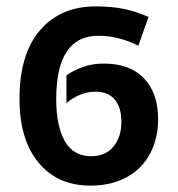

<svg xmlns="http://www.w3.org/2000/svg" viewBox="-20 -571 557 601"><path d="M41 -262Q41 -401 105 -476Q169 -551 280 -551Q332 -551 370.5 -542.5Q409 -534 445 -518L413 -428Q351 -459 288 -459Q156 -459 156 -261Q156 -176 183 -129Q210 -82 265 -82Q310 -82 335 -112Q360 -142 360 -190Q360 -234 339.5 -259Q319 -284 279 -284Q253 -284 228.5 -273.5Q204 -263 188 -248V-335Q210 -351 240 -361.5Q270 -372 305 -372Q387 -372 431 -325.5Q475 -279 475 -198Q475 -138 450 -90.5Q425 -43 377 -16.5Q329 10 263 10Q160 10 100.5 -62Q41 -134 41 -262Z"/></svg>

Font: Noto Sans Display Medium Narrow
Style: Regular
Weight: 500
Width: 4
Designer: Monotype Design team
Foundry: Monotype Imaging Inc.
Version: Version 1.000